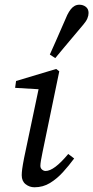

<svg xmlns="http://www.w3.org/2000/svg" viewBox="-20 -780 395 813"><path d="M72 -38Q72 -49 74 -64.5Q76 -80 82 -111L146 -415L163 -401L44 -408L48 -437L218 -488L231 -478L160 -135Q156 -116 153.5 -101Q151 -86 151 -78Q151 -68 158 -62Q165 -56 173 -56Q191 -56 215 -74Q239 -92 269 -128L294 -109Q272 -79 246.5 -51Q221 -23 191.5 -5Q162 13 126 13Q105 13 88.5 0Q72 -13 72 -38ZM191 -549Q204 -577 216 -605Q228 -633 240.5 -661Q253 -689 265 -717Q272 -731 279.5 -740.5Q287 -750 296 -755Q305 -760 316 -760Q332 -760 343.5 -751Q355 -742 355 -725Q355 -714 350 -702Q345 -690 333 -676Q313 -652 293 -628.5Q273 -605 253.5 -581.5Q234 -558 214 -534Z"/></svg>

Font: Source Serif 4
Style: Italic
Weight: 400
Italic angle: -12°
Designer: Frank Grießhammer
Foundry: Adobe Systems Incorporated
Version: Version 4.004;hotconv 1.0.116;makeotfexe 2.5.65601